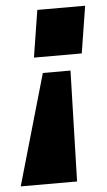

<svg xmlns="http://www.w3.org/2000/svg" viewBox="-91 -526 414 740"><g transform="rotate(-5 115.5 -156.0)"><path d="M-41 180 82 -248H189L177 180ZM53 -310 82 -492H267L238 -310Z"/></g></svg>

Font: Nunito Sans 12pt ExtraLight 12pt Black
Style: Italic
Weight: 900
Italic angle: -9°
Version: Version 3.101;gftools[0.9.27]